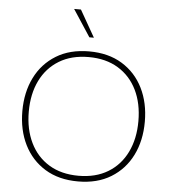

<svg xmlns="http://www.w3.org/2000/svg" viewBox="-60 -948 899 1012"><g transform="rotate(5 390.0 -442.0)"><path d="M390 10Q288 10 215.5 -34.5Q143 -79 104.5 -156.5Q66 -234 66 -334Q66 -434 104.5 -511.5Q143 -589 215.5 -633.5Q288 -678 390 -678Q492 -678 564.5 -633.5Q637 -589 675.5 -511.5Q714 -434 714 -334Q714 -234 675.5 -156.5Q637 -79 564.5 -34.5Q492 10 390 10ZM390 -20Q481 -20 546 -59.5Q611 -99 645.5 -170Q680 -241 680 -334Q680 -428 645.5 -498.5Q611 -569 546 -608.5Q481 -648 390 -648Q299 -648 234 -608.5Q169 -569 134.5 -498.5Q100 -428 100 -334Q100 -241 134.5 -170Q169 -99 234 -59.5Q299 -20 390 -20ZM384 -752 291 -894H327L408 -752Z"/></g></svg>

Font: Gantari Thin
Style: Regular
Weight: 250
Designer: Anugrah Pasau
Foundry: Lafontype
Version: Version 1.000